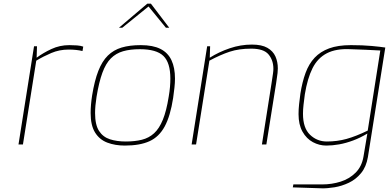

<svg xmlns="http://www.w3.org/2000/svg" viewBox="-20 -781 2103 1038"><path d="M80 0 164 -531H180L178 -469Q213 -495 258 -516Q303 -537 355 -537Q377 -537 396.5 -535.5Q416 -534 430 -529L426 -505Q410 -509 391.5 -511Q373 -513 351 -513Q301 -513 257.5 -494.5Q214 -476 176 -453L104 0Z M655 6Q602 6 560 -10Q518 -26 494 -64.5Q470 -103 470 -170Q470 -192 472 -215.5Q474 -239 478 -265Q491 -345 511.5 -397.5Q532 -450 563 -480.5Q594 -511 637.5 -524Q681 -537 741 -537Q807 -537 847.5 -516.5Q888 -496 907 -455.5Q926 -415 926 -356Q926 -333 923 -306.5Q920 -280 916 -251Q901 -154 870.5 -97.5Q840 -41 788 -17.5Q736 6 655 6ZM660 -16Q709 -16 747 -25.5Q785 -35 813 -60.5Q841 -86 860.5 -134Q880 -182 892 -258Q897 -287 899 -311Q901 -335 901 -356Q901 -442 863.5 -478.5Q826 -515 736 -515Q684 -515 645.5 -504Q607 -493 579.5 -465.5Q552 -438 533.5 -387.5Q515 -337 502 -258Q498 -233 496 -211Q494 -189 494 -170Q494 -106 515.5 -73Q537 -40 574.5 -28Q612 -16 660 -16ZM623 -631 776 -761H796L895 -631H877L783 -746L641 -631Z M1016 0 1100 -531H1116L1114 -469Q1163 -500 1222 -520Q1281 -540 1342 -540Q1395 -540 1425.5 -522.5Q1456 -505 1469 -476Q1482 -447 1482 -411Q1482 -401 1480.5 -386Q1479 -371 1473 -332L1420 0H1396L1448 -331Q1454 -370 1456 -384.5Q1458 -399 1458 -409Q1458 -455 1432 -486.5Q1406 -518 1338 -518Q1272 -518 1222 -501.5Q1172 -485 1112 -453L1040 0Z M1718 237 1563 232 1566 216H1722Q1774 216 1821.5 201Q1869 186 1902.5 152.5Q1936 119 1945 66L1966 -59Q1928 -36 1889 -21.5Q1850 -7 1813.5 -0.5Q1777 6 1744 6Q1706 6 1671.5 -12.5Q1637 -31 1615.5 -69Q1594 -107 1594 -164Q1594 -190 1597 -218Q1600 -246 1604 -275Q1614 -338 1632 -387Q1650 -436 1681 -469Q1712 -502 1759.5 -519.5Q1807 -537 1877 -537Q1941 -537 1989.5 -532.5Q2038 -528 2063 -524L1969 68Q1960 121 1932 155Q1904 189 1866 207Q1828 225 1788.5 231.5Q1749 238 1718 237ZM1747 -16Q1803 -16 1853.5 -30Q1904 -44 1968 -75L2036 -508Q1996 -510 1956 -512Q1916 -514 1875 -515Q1797 -519 1747 -493Q1697 -467 1669.5 -412Q1642 -357 1628 -271Q1624 -241 1621 -215Q1618 -189 1618 -166Q1618 -89 1656 -52.5Q1694 -16 1747 -16Z"/></svg>

Font: Exo Thin Thin
Style: Italic
Weight: 250
Italic angle: -9°
Version: Version 2.000